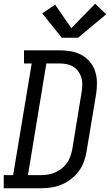

<svg xmlns="http://www.w3.org/2000/svg" viewBox="-46 -1003 586 1023"><path d="M-26 0V-70H24L123 -665H82V-735H271Q302 -735 332.5 -729.5Q363 -724 388.5 -710Q414 -696 433 -673.5Q452 -651 461 -623Q470 -595 470.5 -563.5Q471 -532 466 -501L415 -195Q411 -168 401 -141Q391 -114 373.5 -90.5Q356 -67 332 -48.5Q308 -30 281 -19Q254 -8 226.5 -4Q199 0 172 0ZM172 -70Q191 -70 210 -73Q229 -76 247.5 -84Q266 -92 282 -104.5Q298 -117 310 -133.5Q322 -150 328.5 -169Q335 -188 339 -207L389 -513Q392 -532 392.5 -552Q393 -572 387.5 -590Q382 -608 371 -623Q360 -638 344.5 -647.5Q329 -657 310 -661Q291 -665 271 -665H201L103 -70ZM283 -802 179 -932 248 -978 334 -853 461 -983 520 -927 370 -802Z"/></svg>

Font: Iosevka Slab
Style: Italic
Weight: 400
Italic angle: -9°
Monospace: yes
Designer: Belleve Invis
Foundry: Belleve Invis
Version: Version 11.1.0; ttfautohint (v1.8.3)